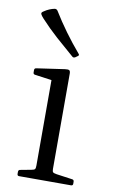

<svg xmlns="http://www.w3.org/2000/svg" viewBox="-86 -796 499 842"><g transform="rotate(10 163.5 -375.0)"><path d="M128 0V-320H202V0ZM61 0Q53 0 53 -9V-18Q53 -27 62 -28L110 -37Q122 -39 125 -43Q128 -47 128 -59V-180H202V-57Q202 -46 205.5 -42.5Q209 -39 222 -37L293 -27Q301 -26 301 -17V-8Q301 0 292 0ZM128 -320V-466L146 -437L53 -450Q45 -451 45 -459V-470Q45 -478 54 -479L178 -497Q192 -499 197 -496Q202 -493 202 -481V-320ZM213 -556Q205 -552 200 -557Q159 -592 120.5 -626.5Q82 -661 47 -699Q38 -709 35 -714.5Q32 -720 34 -723.5Q36 -727 43 -731Q53 -738 65 -743Q77 -748 88 -750Q96 -751 101 -744Q128 -700 159 -657.5Q190 -615 225 -574Q231 -568 223 -563Z"/></g></svg>

Font: Hahmlet Light
Style: Regular
Weight: 300
Designer: Minjoo Ham & Mark Frömberg
Foundry: hypertype
Version: Version 1.002